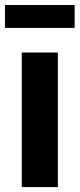

<svg xmlns="http://www.w3.org/2000/svg" viewBox="-26 -759 323 779"><path d="M62.4 0V-545.9H208.8V0ZM276.9 -738.8V-645.8H-5.8V-738.8Z"/></svg>

Font: Adwaita Sans
Style: Regular
Weight: 400
Designer: Rasmus Andersson
Foundry: rsms
Version: Version 4.001;git-9221beed3